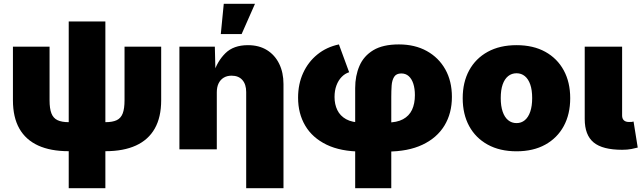

<svg xmlns="http://www.w3.org/2000/svg" viewBox="-20 -784 3373 1008"><path d="M340.8 9.8Q245.6 9.8 180.4 -20Q115.2 -49.8 81.5 -109.1Q47.9 -168.5 47.9 -257.8V-539.1H240.2V-257.8Q240.2 -213.9 250 -188.7Q259.8 -163.6 282 -153.1Q304.2 -142.6 340.8 -142.6H533.2Q570.8 -142.6 592.8 -153.1Q614.7 -163.6 624.3 -188.7Q633.8 -213.9 633.8 -257.8V-539.1H826.2V-257.8Q826.2 -168.5 792.5 -109.1Q758.8 -49.8 693.6 -20Q628.4 9.8 533.2 9.8ZM340.8 204.1V-671.4H533.2V204.1Z M1118.2 -299.3V0H921.9V-539.1H1107.9L1111.3 -398.9H1101.1Q1120.6 -462.4 1163.3 -504.6Q1206.1 -546.9 1281.7 -546.9Q1339.8 -546.9 1381.6 -521Q1423.3 -495.1 1445.8 -449Q1468.3 -402.8 1468.3 -342.8V204.1H1272.5V-300.8Q1272.5 -341.3 1252.4 -364Q1232.4 -386.7 1195.8 -386.7Q1171.9 -386.7 1154.5 -376.2Q1137.2 -365.7 1127.7 -346.4Q1118.2 -327.1 1118.2 -299.3ZM1139.2 -605 1154.8 -764.2H1318.8L1248.5 -605Z M1844.7 204.1V-321.8Q1844.7 -386.2 1867.2 -438.2Q1889.6 -490.2 1939.9 -520.5Q1990.2 -550.8 2074.2 -550.8Q2158.2 -550.8 2220.7 -516.1Q2283.2 -481.4 2317.9 -419.7Q2352.5 -357.9 2352.5 -275.4Q2352.5 -189 2313.2 -124.5Q2273.9 -60.1 2198 -24.2Q2122.1 11.7 2011.7 11.7H1879.9Q1769 11.7 1694.6 -24.4Q1620.1 -60.5 1582.5 -124.3Q1544.9 -188 1544.9 -271Q1544.9 -342.8 1571.5 -400.9Q1598.1 -459 1646.2 -498Q1694.3 -537.1 1759.3 -550.8L1813 -404.8Q1791 -397.9 1773.7 -380.1Q1756.3 -362.3 1746.3 -335.4Q1736.3 -308.6 1736.3 -274.9Q1736.3 -236.3 1751 -206.1Q1765.6 -175.8 1797.1 -158.2Q1828.6 -140.6 1879.9 -140.6H2011.7Q2063.5 -140.6 2095.7 -158Q2127.9 -175.3 2143.1 -207.5Q2158.2 -239.7 2158.2 -284.7Q2158.2 -318.8 2149.9 -344.5Q2141.6 -370.1 2125.7 -384.3Q2109.9 -398.4 2086.9 -398.4Q2060.5 -398.4 2049.3 -380.6Q2038.1 -362.8 2036.1 -334.7Q2034.2 -306.6 2034.2 -275.4V204.1Z M2691.9 10.3Q2604 10.3 2540.5 -24.7Q2477.1 -59.6 2443.1 -122.1Q2409.2 -184.6 2409.2 -268.6Q2409.2 -352.1 2443.1 -414.6Q2477.1 -477.1 2540.5 -512Q2604 -546.9 2691.9 -546.9Q2779.8 -546.9 2842.8 -512Q2905.8 -477.1 2939.7 -414.6Q2973.6 -352.1 2973.6 -268.6Q2973.6 -184.6 2939.7 -122.1Q2905.8 -59.6 2842.8 -24.7Q2779.8 10.3 2691.9 10.3ZM2691.9 -137.7Q2716.8 -137.7 2735.4 -153.1Q2753.9 -168.5 2763.9 -198Q2773.9 -227.5 2773.9 -269Q2773.9 -311.5 2763.9 -340.3Q2753.9 -369.1 2735.4 -384.3Q2716.8 -399.4 2691.9 -399.4Q2666.5 -399.4 2647.7 -384.3Q2628.9 -369.1 2618.9 -340.3Q2608.9 -311.5 2608.9 -269Q2608.9 -227.5 2618.9 -198Q2628.9 -168.5 2647.7 -153.1Q2666.5 -137.7 2691.9 -137.7Z M3246.1 2.4Q3143.6 2.4 3096.7 -36.1Q3049.8 -74.7 3049.8 -159.2V-539.1H3246.1V-177.7Q3246.1 -161.1 3255.4 -152.3Q3264.6 -143.6 3282.2 -143.6Q3291 -143.6 3296.6 -144Q3302.2 -144.5 3306.2 -146L3328.1 -9.3Q3315.9 -5.9 3294.9 -1.7Q3273.9 2.4 3246.1 2.4Z"/></svg>

Font: Inter 18pt Black
Style: Regular
Weight: 900
Designer: Rasmus Andersson
Foundry: rsms
Version: Version 4.001;git-66647c0bb